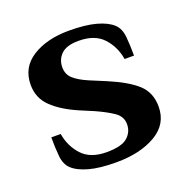

<svg xmlns="http://www.w3.org/2000/svg" viewBox="-95 -571 659 672"><g transform="rotate(-20 234.0 -235.0)"><path d="M229 10Q167 10 127.5 -1Q88 -12 68 -31Q50 -48 47 -80Q44 -112 44 -150H79Q87 -102 118 -68.5Q149 -35 209 -35Q265 -35 287 -54.5Q309 -74 309 -103Q309 -132 283 -149.5Q257 -167 219 -184L167 -206Q107 -232 73 -265Q39 -298 39 -347Q39 -412 93 -446Q147 -480 229 -480Q291 -480 330.5 -469Q370 -458 390 -439Q408 -422 411 -390Q414 -358 414 -320H379Q371 -368 340 -401.5Q309 -435 249 -435Q204 -435 184 -415.5Q164 -396 164 -367Q164 -340 183 -323.5Q202 -307 235 -293L295 -268Q364 -239 399 -207.5Q434 -176 434 -123Q434 -58 376 -24Q318 10 229 10Z"/></g></svg>

Font: El Messiri
Style: Regular
Weight: 400
Designer: Mohamed Gaber
Foundry: Kief Type Foundry
Version: Version 2.020